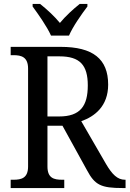

<svg xmlns="http://www.w3.org/2000/svg" viewBox="-20 -951 655 971"><path d="M238 -771H329C348 -816 393 -880 422 -918V-931H383C349 -904 311 -869 283 -835C255 -869 217 -904 183 -931H145V-918C173 -880 218 -816 238 -771ZM34 0H305V-42H294C253 -42 220 -50 220 -109V-315H296L420 -90C460 -15 491 0 601 0H615V-42H612C574 -42 547 -69 516 -122L391 -338C459 -362 527 -414 527 -523C527 -653 450 -714 287 -714H34V-672H48C88 -672 122 -663 122 -604V-109C122 -50 88 -42 48 -42H34ZM279 -362H220V-666H281C384 -666 424 -622 424 -519C424 -415 386 -362 279 -362Z"/></svg>

Font: Noto Serif Georgian SemiCondensed
Style: Regular
Weight: 400
Width: 4
Designer: Monotype Design Team, Akaki Razmadze
Foundry: Google LLC
Version: Version 2.003